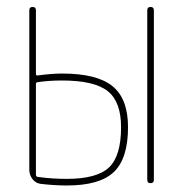

<svg xmlns="http://www.w3.org/2000/svg" viewBox="-20 -540 540 566"><path d="M414.1 -9.8V-509.8Q414.1 -519.5 423.8 -519.5Q433.6 -519.5 433.6 -509.8V-9.8Q433.6 0 423.8 0Q414.1 0 414.1 -9.8ZM85.9 -292V-25.4Q85.9 -19.5 90.8 -18.6Q131.8 -12.7 176.8 -12.7Q265.6 -12.7 301.3 -46.4Q336.9 -80.1 336.9 -165Q336.9 -240.2 297.4 -271.5Q257.8 -302.7 163.1 -302.7Q125 -302.7 91.8 -297.9Q85.9 -297.9 85.9 -292ZM99.6 2Q85 0 75.7 -12.2Q66.4 -24.4 66.4 -39.1V-509.8Q66.4 -519.5 76.2 -519.5Q85.9 -519.5 85.9 -509.8V-322.3Q85.9 -317.4 89.8 -317.4Q131.8 -323.2 163.1 -323.2Q265.6 -323.2 311.5 -286.1Q357.4 -249 357.4 -165Q357.4 -73.2 315.9 -33.2Q274.4 6.8 176.8 6.8Q141.6 6.8 99.6 2Z"/></svg>

Font: Rounded Mgen+ 1m thin
Style: Regular
Weight: 100
Designer: [Source Han Sans]
Ryoko NISHIZUKA  (kana & ideographs); Paul D. Hunt (Latin, Greek & Cyrillic); Wenlong ZHANG  (bopomofo
Version: Version 1.059.20150602